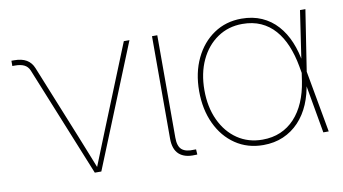

<svg xmlns="http://www.w3.org/2000/svg" viewBox="-60 -664 1440 806"><g transform="rotate(-10 660.0 -260.5)"><path d="M287.1 0 96.7 -469.2Q89.4 -486.3 74.2 -493.7Q59.1 -501 35.6 -501H23.9V-523.4H35.6Q67.9 -523.4 88.1 -511.5Q108.4 -499.5 118.2 -475.1L244.1 -164.1Q259.3 -127.4 273.9 -89.6Q288.6 -51.8 303.7 -14.6H297.9Q313 -51.8 327.9 -89.4Q342.8 -127 357.9 -164.1L502.9 -522.5H526.9L314.9 0Z M714.4 0Q670.4 2.4 646.7 -18.8Q623 -40 623 -85.9V-522.5H645.5V-85.9Q645.5 -48.8 662.4 -34.7Q679.2 -20.5 714.4 -22.5Q716.8 -22.5 718.5 -22.5Q720.2 -22.5 722.7 -22.5L724.1 -0.5Q721.7 0 719.2 0Q716.8 0 714.4 0Z M1004.9 8.8Q937.5 8.8 886.2 -25.9Q835 -60.5 806.4 -121.6Q777.8 -182.6 777.8 -260.7Q777.8 -338.9 806.9 -399.7Q835.9 -460.4 887.2 -495.1Q938.5 -529.8 1004.9 -529.8Q1053.2 -529.8 1091.3 -512.9Q1129.4 -496.1 1157.2 -465.1Q1185.1 -434.1 1202.6 -391.8Q1220.2 -349.6 1228 -297.9H1233.9L1236.3 -265.6L1284.2 0H1261.2L1210 -291Q1201.2 -339.8 1184.6 -379.6Q1168 -419.4 1142.8 -448Q1117.7 -476.6 1083.5 -491.9Q1049.3 -507.3 1004.9 -507.3Q945.3 -507.3 898.9 -475.8Q852.5 -444.3 826.4 -388.7Q800.3 -333 800.3 -260.7Q800.3 -188.5 826.4 -132.6Q852.5 -76.7 898.7 -45.4Q944.8 -14.2 1004.9 -14.2Q1047.9 -14.2 1082.3 -29.1Q1116.7 -43.9 1142.8 -72Q1168.9 -100.1 1185.8 -139.4Q1202.6 -178.7 1210 -226.6L1253.9 -522.5H1276.9L1236.3 -259.8L1234.4 -220.7H1228.5Q1221.7 -169.4 1203.9 -127.4Q1186 -85.4 1157.2 -54.9Q1128.4 -24.4 1090.1 -7.8Q1051.8 8.8 1004.9 8.8Z"/></g></svg>

Font: Inter 28pt Thin
Style: Regular
Weight: 250
Designer: Rasmus Andersson
Foundry: rsms
Version: Version 4.001;git-66647c0bb